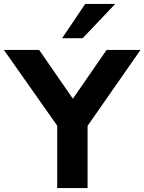

<svg xmlns="http://www.w3.org/2000/svg" viewBox="-54 -960 737 980"><path d="M238 0V-362L270 -273L-34 -705H146L334 -433H302L490 -705H663L362 -273L393 -362V0ZM263 -765 381 -940H534L368 -765Z"/></svg>

Font: Nunito Sans 12pt ExtraLight ExtraBold
Style: Regular
Weight: 800
Version: Version 3.101;gftools[0.9.27]